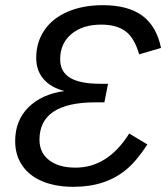

<svg xmlns="http://www.w3.org/2000/svg" viewBox="-20 -718 654 748"><path d="M266.1 9.8Q186.5 9.8 130.9 -18.1Q86.9 -40.5 63 -78.9Q39.1 -117.2 39.1 -168.5Q39.1 -248.5 90.6 -299.8Q142.1 -351.1 231 -363.3Q178.2 -377 149.7 -409.9Q121.1 -442.9 121.1 -492.7Q121.1 -555.7 155.3 -603.5Q187 -648.4 245.4 -673.1Q303.7 -697.8 380.9 -697.8Q478.5 -697.8 534.2 -657Q589.8 -616.2 607.4 -531.2L522 -506.3Q503.9 -570.3 469 -596.2Q434.1 -622.1 374.5 -622.1Q301.8 -622.1 258.1 -585.4Q214.4 -548.8 214.4 -486.8Q214.4 -438.5 252.9 -415Q291.5 -391.6 371.1 -391.6H400.9L386.7 -319.3H352.1Q243.2 -319.3 188.5 -283Q133.8 -246.6 133.8 -173.8Q133.8 -123 171.4 -94Q209 -64.9 274.4 -64.9Q399.9 -64.9 483.4 -197.8L554.2 -155.3Q512.2 -90.8 472.2 -57.6Q431.6 -23.9 380.6 -7.1Q329.6 9.8 266.1 9.8Z"/></svg>

Font: Arimo
Style: Italic
Weight: 400
Italic angle: -12°
Designer: Steve Matteson
Foundry: Monotype Imaging Inc.
Version: Version 1.33